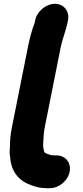

<svg xmlns="http://www.w3.org/2000/svg" viewBox="-20 -760 440 1012"><path d="M165.4 -653 162.9 -640.4C147.9 -602.2 135.8 -555.2 127 -511L42 -85C35.4 -51.9 32 -16.5 32.5 14.2L31.2 30.4C30.3 48.8 32.1 62.2 34.7 77.9C41 146.4 80.5 193.4 143.3 215.8L167.9 223.9C186.4 230 209.8 232 233.7 232H242.7C290.4 232 337.4 193.5 347 145.5C356.5 97.5 325 59 277.2 59H268.2C265 59 262.7 58.9 255.2 58C249.1 57.9 250.3 58 246.9 57.1L230.2 51.1C218.9 47.7 220 46.1 213.5 42C213.5 42 206.8 13 207.2 9C207.5 7.5 207.7 6.1 207.7 4.7L208.1 -11.7C209.8 -35.3 210.8 -64.3 215 -85L300 -511C309.1 -556.6 326.9 -595.6 336.6 -644L338.4 -653C347.7 -699.6 317.3 -740 269.7 -740C222.6 -740 174.8 -700.2 165.4 -653Z"/></svg>

Font: Smoothie
Style: BdIt
Weight: 700
Foundry: Cannot Into Space Fonts
Version: Version 0.8